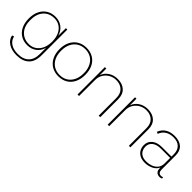

<svg xmlns="http://www.w3.org/2000/svg" viewBox="119 -1395 2481 2481"><g transform="rotate(45 1359.0 -155.0)"><path d="M259 200Q173 200 113 163Q53 126 39 59L67 49Q79 108 129.5 142Q180 176 261 176Q358 176 410.5 124.5Q463 73 463 -26V-140Q444 -68 390.5 -29Q337 10 265 10Q198 10 146.5 -21Q95 -52 66 -110.5Q37 -169 37 -250Q37 -332 66.5 -390Q96 -448 147.5 -479Q199 -510 267 -510Q338 -510 391 -471Q444 -432 464 -361L465 -500H491V-31Q491 85 430.5 142.5Q370 200 259 200ZM270 -15Q326 -15 369.5 -43.5Q413 -72 438 -125Q463 -178 463 -251Q463 -323 438.5 -376Q414 -429 370.5 -457.5Q327 -486 270 -486Q178 -486 121.5 -423.5Q65 -361 65 -250Q65 -139 121.5 -77Q178 -15 270 -15Z M834 -510Q904 -510 957 -479Q1010 -448 1039.5 -389.5Q1069 -331 1069 -250Q1069 -169 1039.5 -110.5Q1010 -52 957 -21Q904 10 834 10Q765 10 712 -21Q659 -52 628.5 -110.5Q598 -169 598 -250Q598 -331 628.5 -389.5Q659 -448 712 -479Q765 -510 834 -510ZM834 -486Q773 -486 726 -457.5Q679 -429 653 -376Q627 -323 627 -250Q627 -177 653 -124Q679 -71 726 -42.5Q773 -14 834 -14Q896 -14 942.5 -42.5Q989 -71 1015 -124Q1041 -177 1041 -250Q1041 -323 1015 -376Q989 -429 942.5 -457.5Q896 -486 834 -486Z M1177 0V-500H1203L1204 -380Q1224 -438 1277.5 -474Q1331 -510 1404 -510Q1489 -510 1540.5 -463Q1592 -416 1592 -327V0H1564V-320Q1564 -401 1519 -443.5Q1474 -486 1400 -486Q1346 -486 1301.5 -460.5Q1257 -435 1231 -392Q1205 -349 1205 -294V0Z M1728 0V-500H1754L1755 -380Q1775 -438 1828.5 -474Q1882 -510 1955 -510Q2040 -510 2091.5 -463Q2143 -416 2143 -327V0H2115V-320Q2115 -401 2070 -443.5Q2025 -486 1951 -486Q1897 -486 1852.5 -460.5Q1808 -435 1782 -392Q1756 -349 1756 -294V0Z M2603 -335Q2603 -405 2563 -445.5Q2523 -486 2447 -486Q2382 -486 2336.5 -458Q2291 -430 2269 -373L2243 -384Q2268 -448 2319.5 -479Q2371 -510 2446 -510Q2534 -510 2582.5 -466Q2631 -422 2631 -338V-84Q2631 -19 2683 -19Q2690 -19 2699 -21Q2708 -23 2715 -26L2718 -5Q2702 5 2677 5Q2660 5 2642.5 -2Q2625 -9 2613.5 -27.5Q2602 -46 2602 -80V-90Q2578 -39 2525.5 -14.5Q2473 10 2415 10Q2357 10 2319 -11.5Q2281 -33 2263 -68Q2245 -103 2245 -144Q2245 -210 2294 -250.5Q2343 -291 2432 -291H2603ZM2419 -15Q2461 -15 2503.5 -30Q2546 -45 2574.5 -79Q2603 -113 2603 -167V-267H2436Q2359 -267 2316 -234Q2273 -201 2273 -144Q2273 -111 2288 -81Q2303 -51 2335 -33Q2367 -15 2419 -15Z"/></g></svg>

Font: Prodigy Sans ExtraLight
Style: Regular
Weight: 200
Designer: Wei Huang
Foundry: Wei Huang
Version: Version 1.003; ttfautohint (v1.8.3)